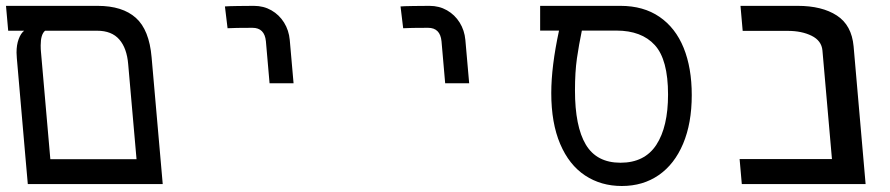

<svg xmlns="http://www.w3.org/2000/svg" viewBox="-22 -629 3042 656"><path d="M-1.5 -609H311.5Q396.5 -609 442.2 -568Q488 -527 496 -433L534 0H73L65.5 -85L35.5 -430.5Q34.5 -443.5 34.5 -449.5Q34.5 -476 41.8 -495.5Q49 -515 60.5 -524H6ZM150 -85H444.5L416 -409.5Q411.5 -464.5 385.5 -494.2Q359.5 -524 310 -524H132Q117 -511.5 117 -474Q117 -460 118 -451.5Z M845.5 -609Q825 -609 790.8 -608.5Q756.5 -608 746.5 -607L755.5 -532.5Q779 -534 840.5 -534Q882 -534 886.5 -488L899 -344.5H981L968 -492.5Q965 -525.5 948.5 -552Q932 -578.5 905.2 -593.8Q878.5 -609 845.5 -609Z M1445.5 -609Q1425 -609 1390.8 -608.5Q1356.5 -608 1346.5 -607L1355.5 -532.5Q1379 -534 1440.5 -534Q1482 -534 1486.5 -488L1499 -344.5H1581L1568 -492.5Q1565 -525.5 1548.5 -552Q1532 -578.5 1505.2 -593.8Q1478.5 -609 1445.5 -609Z M1861.5 -311Q1861.5 -402 1888 -524.5H1823.5V-609H2098Q2176.5 -609 2231.2 -571.5Q2286 -534 2313.8 -465.5Q2341.5 -397 2341.5 -304Q2341.5 -208 2312 -138Q2282.5 -68 2228.8 -30.8Q2175 6.5 2102.5 6.5Q2031.5 6.5 1977 -29.5Q1922.5 -65.5 1892 -137Q1861.5 -208.5 1861.5 -311ZM2260.5 -306Q2260.5 -425.5 2215.2 -475Q2170 -524.5 2084 -524.5H1966Q1956 -476.5 1949.2 -429.8Q1942.5 -383 1942.5 -320Q1942.5 -197 1979.5 -135Q2016.5 -73 2098 -73Q2180.5 -73 2220.5 -134.2Q2260.5 -195.5 2260.5 -306Z M2505 -85.5H2820.5L2788 -456.5Q2785 -490 2751 -506.8Q2717 -523.5 2670 -523.5H2515.5L2508 -609H2703.5Q2786.5 -609 2837.2 -576Q2888 -543 2894.5 -470.5L2935.5 0H2512.5Z"/></svg>

Font: JuliaMono
Style: Italic
Weight: 400
Italic angle: -9°
Monospace: yes
Designer: cormullion
Foundry: corm
Version: Version 0.057; ttfautohint (v1.8.4)